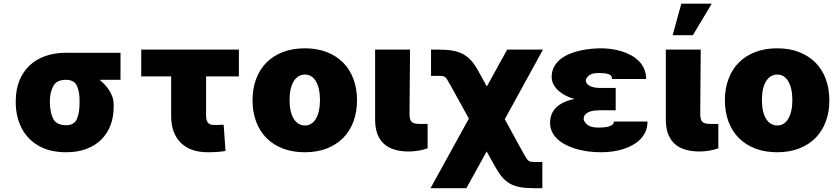

<svg xmlns="http://www.w3.org/2000/svg" viewBox="-20 -814 4538 1039"><path d="M65.3 -258.5V-269.9Q65.7 -330.6 85.2 -378.6Q104.8 -426.5 140.1 -459.7Q175.4 -492.9 225.5 -510.7Q275.6 -528.4 336.6 -528.4H632.1V-382.1H518.8Q533.7 -370 547.6 -355.3Q561.4 -340.6 572.1 -323.5Q582.7 -306.5 589 -287.6Q595.2 -268.8 595.2 -248.6V-238.6Q595.5 -183.2 578.5 -137.6Q561.4 -92 528.6 -59.1Q495.7 -26.3 447.8 -8.2Q399.9 9.9 338.1 9.9Q249.6 9.9 188.9 -25.2Q127.8 -60.7 96.8 -121.1Q65.7 -181.5 65.3 -258.5ZM250 -269.9V-258.5Q250.7 -205.6 267.8 -171.5Q285.5 -136.4 338.1 -136.4Q382.5 -136.4 396.7 -171.5Q411.2 -206.3 410.5 -258.5V-269.9Q411.2 -315 396.3 -349.1Q382.1 -382.1 336.6 -382.1Q286.9 -382.1 268.8 -349.1Q250.4 -315.7 250 -269.9Z M1272.7 -545.5V-400.6H1095.2V-187.5Q1095.2 -176.5 1097.3 -167.3Q1099.4 -158 1104.2 -151.5Q1109 -144.9 1117.4 -141.3Q1125.7 -137.8 1137.8 -137.8Q1147.4 -137.8 1154.5 -137.8Q1161.6 -137.8 1166.2 -138.1Q1175.4 -138.1 1190.3 -139.2L1200.3 2.8Q1189.6 4.6 1179.5 5.9Q1169.4 7.1 1158.2 8Q1147 8.9 1134.1 9.4Q1121.1 9.9 1105.1 9.9Q1058.2 9.9 1021.3 -2.8Q984.4 -15.6 958.8 -40.7Q933.2 -65.7 919.7 -102.3Q906.2 -138.8 906.2 -186.1V-400.6H744.3V-545.5Z M1346.6 -271.3Q1346.6 -334.2 1365.8 -386Q1384.9 -437.9 1421.3 -474.8Q1457.7 -511.7 1510.3 -532.1Q1562.9 -552.6 1629.3 -552.6Q1696 -552.6 1748.4 -532.1Q1800.8 -511.7 1837.2 -474.8Q1873.6 -437.9 1892.8 -386Q1911.9 -334.2 1911.9 -271.3Q1911.9 -208.5 1892.8 -156.6Q1873.6 -104.8 1837.2 -67.8Q1800.8 -30.9 1748.4 -10.5Q1696 9.9 1629.3 9.9Q1562.9 9.9 1510.3 -10.5Q1457.7 -30.9 1421.3 -67.8Q1384.9 -104.8 1365.8 -156.6Q1346.6 -208.5 1346.6 -271.3ZM1630.7 -134.9Q1649.5 -134.9 1664.4 -144.4Q1679.3 -153.8 1689.8 -171.7Q1700.3 -189.6 1706 -215.2Q1711.6 -240.8 1711.6 -272.7Q1711.6 -304.7 1706 -330.3Q1700.3 -355.8 1689.8 -373.8Q1679.3 -391.7 1664.4 -401.1Q1649.5 -410.5 1630.7 -410.5Q1611.2 -410.5 1595.5 -401.1Q1579.9 -391.7 1569.1 -373.8Q1558.2 -355.8 1552.6 -330.3Q1546.9 -304.7 1546.9 -272.7Q1546.9 -240.8 1552.6 -215.2Q1558.2 -189.6 1569.1 -171.7Q1579.9 -153.8 1595.5 -144.4Q1611.2 -134.9 1630.7 -134.9Z M2009.9 -545.5H2198.9L2196 -194.6Q2196.4 -180.4 2199 -170.5Q2201.7 -160.5 2207.9 -154.7Q2214.1 -148.8 2224.4 -146.1Q2234.7 -143.5 2250 -143.5H2294V-11.4Q2270.2 -2.8 2243.8 1.4Q2217.3 5.7 2191.8 5.7Q2149.1 5.7 2115.4 -4.3Q2081.7 -14.2 2058.4 -35Q2035.2 -55.8 2022.7 -87.9Q2010.3 -120 2009.9 -164.8Z M2517.4 -172.2 2413.4 -360.1Q2404.8 -375.7 2399.1 -384.4Q2393.5 -393.1 2387.6 -397.4Q2381.7 -401.6 2373.9 -402.5Q2366.1 -403.4 2353 -403.4H2312.5V-545.5H2353Q2396.7 -545.5 2429 -540Q2461.3 -534.4 2486.2 -521Q2511 -507.5 2530.7 -485.1Q2550.4 -462.7 2568.9 -429L2614.3 -345.9L2724.4 -545.5H2918.3L2711.6 -169L2814.6 19.2Q2823.2 34.1 2828.8 42.8Q2834.5 51.5 2840.4 55.9Q2846.2 60.4 2853.9 61.4Q2861.5 62.5 2874.3 62.5H2914.8V204.5H2874.3Q2829.5 204.5 2797.6 199.2Q2765.6 193.9 2741.3 180.6Q2717 167.3 2697.6 144.7Q2678.3 122.2 2659.1 87.4L2613.6 5.7L2503.6 204.5H2309.7Z M2956.7 -149.1Q2957 -201.3 2990.9 -233.5Q3024.9 -265.6 3088.4 -278.4Q3067.8 -284.1 3046 -294.4Q3024.1 -304.7 3006.4 -319.4Q2988.6 -334.2 2977.1 -353.7Q2965.6 -373.2 2965.2 -397.7Q2965.6 -429.7 2978.9 -453.5Q2992.2 -477.3 3013.8 -494.5Q3035.5 -511.7 3063.4 -522.9Q3091.3 -534.1 3120.9 -540.7Q3150.6 -547.2 3179.9 -549.9Q3209.2 -552.6 3233.7 -552.6Q3259.2 -552.6 3287.1 -548.8Q3315 -545.1 3342 -536.9Q3369 -528.8 3393.3 -515.8Q3417.6 -502.8 3436.3 -484.4Q3454.9 -465.9 3465.7 -441.6Q3476.6 -417.3 3476.6 -386.4H3291.9Q3292.6 -407.3 3272 -413Q3261 -416.2 3248.4 -417.6Q3235.8 -419 3220.9 -419Q3183.2 -419 3166.9 -405.5Q3150.6 -391.7 3149.9 -377.8Q3150.2 -369 3156.1 -361.5Q3161.9 -354 3172.1 -348.9Q3182.2 -343.8 3196.2 -340.9Q3210.2 -338.1 3226.6 -338.1H3311.8V-217.3H3226.6Q3212.7 -217.3 3197.3 -215.7Q3181.8 -214.1 3168.9 -209Q3155.9 -203.8 3147.4 -194.6Q3138.8 -185.4 3138.5 -170.5Q3139.2 -154.8 3158.4 -139.2Q3177.2 -123.6 3218 -123.6Q3262.8 -123.6 3282.7 -132.5Q3302.6 -141.3 3301.8 -156.2H3483.7Q3484 -127.5 3474.1 -104Q3464.1 -80.6 3446.6 -62.1Q3429 -43.7 3405 -30Q3381 -16.3 3353.2 -7.5Q3325.3 1.4 3294.7 5.7Q3264.2 9.9 3233.7 9.9Q3156.6 9.9 3094.1 -9.2Q3062.9 -18.8 3037.5 -32.5Q3012.1 -46.2 2994.1 -63.7Q2976.2 -81.3 2966.4 -102.8Q2956.7 -124.3 2956.7 -149.1Z M3772 -545.5 3769.2 -194.6Q3769.5 -180.4 3772.2 -170.5Q3774.9 -160.5 3781.1 -154.7Q3787.3 -148.8 3797.6 -146.1Q3807.9 -143.5 3823.2 -143.5H3867.2V-11.4Q3843.4 -2.8 3816.9 1.4Q3790.5 5.7 3764.9 5.7Q3722.3 5.7 3688.6 -4.3Q3654.8 -14.2 3631.6 -35Q3608.3 -55.8 3595.9 -87.9Q3583.5 -120 3583.1 -164.8V-545.5ZM3620 -623.6 3666.9 -794H3831.7L3729.4 -623.6Z M3902.7 -271.3Q3902.7 -334.2 3921.9 -386Q3941.1 -437.9 3977.5 -474.8Q4013.8 -511.7 4066.4 -532.1Q4119 -552.6 4185.4 -552.6Q4252.1 -552.6 4304.5 -532.1Q4356.9 -511.7 4393.3 -474.8Q4429.7 -437.9 4448.9 -386Q4468 -334.2 4468 -271.3Q4468 -208.5 4448.9 -156.6Q4429.7 -104.8 4393.3 -67.8Q4356.9 -30.9 4304.5 -10.5Q4252.1 9.9 4185.4 9.9Q4119 9.9 4066.4 -10.5Q4013.8 -30.9 3977.5 -67.8Q3941.1 -104.8 3921.9 -156.6Q3902.7 -208.5 3902.7 -271.3ZM4186.8 -134.9Q4205.6 -134.9 4220.5 -144.4Q4235.4 -153.8 4245.9 -171.7Q4256.4 -189.6 4262.1 -215.2Q4267.8 -240.8 4267.8 -272.7Q4267.8 -304.7 4262.1 -330.3Q4256.4 -355.8 4245.9 -373.8Q4235.4 -391.7 4220.5 -401.1Q4205.6 -410.5 4186.8 -410.5Q4167.3 -410.5 4151.6 -401.1Q4136 -391.7 4125.2 -373.8Q4114.3 -355.8 4108.7 -330.3Q4103 -304.7 4103 -272.7Q4103 -240.8 4108.7 -215.2Q4114.3 -189.6 4125.2 -171.7Q4136 -153.8 4151.6 -144.4Q4167.3 -134.9 4186.8 -134.9Z"/></svg>

Font: Inter P Black
Style: Regular
Weight: 900
Designer: Rasmus Andersson
Foundry: rsms
Version: Version 3.018;git-588b23468